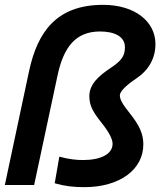

<svg xmlns="http://www.w3.org/2000/svg" viewBox="-21 -764 691 793"><path d="M405 -744C213 -744 134 -633 99 -470L-1 0H120L217 -454C242 -570 292 -634 392 -634C454 -634 495 -612 495 -569C495 -531 479 -512 434 -482C389 -452 348 -417 348 -367C348 -329 362 -303 396 -260C429 -219 444 -190 444 -170C444 -128 396 -103 322 -103C295 -103 264 -106 224 -117L205 -7C247 5 283 9 327 9C473 9 571 -63 571 -168C571 -210 555 -246 516 -295C487 -331 474 -352 474 -370C474 -385 496 -409 542 -440C593 -474 621 -523 621 -582C621 -676 535 -744 405 -744Z"/></svg>

Font: Nacelle SemiBold
Style: Italic
Weight: 600
Italic angle: -12°
Designer: Sora Sagano
Foundry: Sora Sagano
Version: Version 1.000;FEAKit 1.0